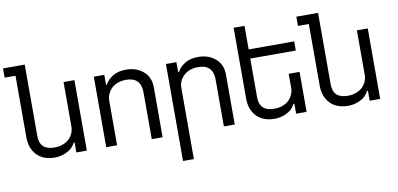

<svg xmlns="http://www.w3.org/2000/svg" viewBox="-127 -992 3033 1462"><g transform="rotate(-10 1389.0 -261.0)"><path d="M391.1 -544.9H475.1V0H394V-77.1H387.2Q377.9 -57.1 359.6 -38.8Q341.3 -20.5 305.4 -5.4Q269.5 9.8 225.1 9.8Q172.4 9.8 131.1 -10.5Q89.8 -30.8 64.5 -74Q39.1 -117.2 39.1 -178.2V-655.8H-44.9V-727.1H123V-173.8Q123 -65.9 237.8 -65.9Q273.9 -65.9 303.7 -77.4Q333.5 -88.9 352.3 -107.9Q371.1 -127 381.1 -150.9Q391.1 -174.8 391.1 -200.2Z M709 -345.2V0H625V-544.9H706.1V-467.8H712.9Q728 -501 769.5 -528.1Q811 -555.2 875 -555.2Q955.1 -555.2 1008.1 -509.8Q1061 -464.4 1061 -387.2V0H977.1V-360.8Q977.1 -479 861.8 -479Q825.7 -479 795.9 -467.5Q766.1 -456.1 747.6 -437Q729 -418 719 -394.3Q709 -370.6 709 -345.2Z M1266.6 -345.2V205.1H1182.6V-544.9H1263.7V-467.8H1270.5Q1285.6 -501 1327.1 -528.1Q1368.7 -555.2 1432.6 -555.2Q1512.7 -555.2 1565.7 -509.8Q1618.7 -464.4 1618.7 -387.2V0H1534.7V-360.8Q1534.7 -479 1419.9 -479Q1348.6 -479 1307.6 -439.2Q1266.6 -399.4 1266.6 -345.2Z M2090.3 -309.1H2174.3V0H2093.3V-77.1H2086.4Q2077.1 -57.1 2058.8 -38.8Q2040.5 -20.5 2004.6 -5.4Q1968.8 9.8 1924.3 9.8Q1871.6 9.8 1830.3 -10.5Q1789.1 -30.8 1763.7 -74Q1738.3 -117.2 1738.3 -178.2V-727.1H1822.3V-544.9H2174.3V-474.1H1822.3V-173.8Q1822.3 -65.9 1937.5 -65.9Q1973.6 -65.9 2003.4 -77.4Q2033.2 -88.9 2051.8 -107.9Q2070.3 -127 2080.3 -150.9Q2090.3 -174.8 2090.3 -200.2Z M2659.2 -544.9H2743.2V0H2662.1V-77.1H2655.3Q2646 -57.1 2627.7 -38.8Q2609.4 -20.5 2573.5 -5.4Q2537.6 9.8 2493.2 9.8Q2440.4 9.8 2399.2 -10.5Q2357.9 -30.8 2332.5 -74Q2307.1 -117.2 2307.1 -178.2V-655.8H2223.1V-727.1H2391.1V-173.8Q2391.1 -65.9 2505.9 -65.9Q2542 -65.9 2571.8 -77.4Q2601.6 -88.9 2620.4 -107.9Q2639.2 -127 2649.2 -150.9Q2659.2 -174.8 2659.2 -200.2Z"/></g></svg>

Font: Telcell.Market
Style: Regular
Weight: 400
Designer: Rasmus Andersson, Sedrak Mkrtchyan
Version: Version 3.019;git-0a5106e0b